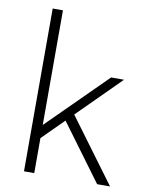

<svg xmlns="http://www.w3.org/2000/svg" viewBox="-83 -789 644 848"><g transform="rotate(10 239.0 -365.0)"><path d="M107 -134 104 -190 391 -475H449ZM84 0V-730H130V0ZM412 0 212 -271 246 -303 470 0Z"/></g></svg>

Font: SUSE ExtraLight
Style: Regular
Weight: 250
Designer: Rene Bieder
Foundry: SUSE
Version: Version 1.000